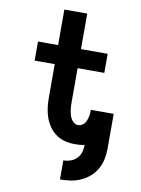

<svg xmlns="http://www.w3.org/2000/svg" viewBox="-102 -803 803 1091"><g transform="rotate(10 300.0 -257.5)"><path d="M322 220V110Q343 110 363.5 103Q384 96 399 80.5Q414 65 420 44.5Q426 24 426 2Q412 6 398 7Q384 8 370 8Q341 8 313 1Q285 -6 261.5 -22.5Q238 -39 221.5 -63Q205 -87 195.5 -114Q186 -141 182.5 -169.5Q179 -198 179 -226V-420H63V-530H179V-735H311V-530H465V-420H311V-226Q311 -214 311.5 -201Q312 -188 314 -175.5Q316 -163 319.5 -151Q323 -139 329.5 -128Q336 -117 346.5 -109.5Q357 -102 370 -102Q384 -102 396 -111Q408 -120 414 -133.5Q420 -147 423 -161.5Q426 -176 426 -190V-200H558Q558 -198 558 -195Q558 -192 558 -189Q558 -186 558 -183.5Q558 -181 558 -178V0Q558 31 552 61Q546 91 531 118Q516 145 492.5 165.5Q469 186 441 198.5Q413 211 383 215.5Q353 220 322 220Z"/></g></svg>

Font: Iosevka Slab XBdEx
Style: Regular
Weight: 800
Width: 7
Monospace: yes
Designer: Belleve Invis
Foundry: Belleve Invis
Version: Version 11.1.0; ttfautohint (v1.8.3)